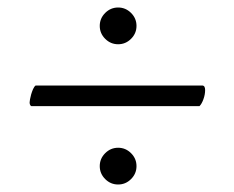

<svg xmlns="http://www.w3.org/2000/svg" viewBox="-20 -491 624 512"><path d="M64 -208Q63 -208 62 -209Q59 -212 59 -218Q59 -220 60 -226Q61 -232 63 -239Q65 -246 68 -253Q71 -260 75 -263H519Q527 -263 527 -251Q527 -239 522.5 -226.5Q518 -214 512 -208ZM246 -422Q246 -442 260.5 -456.5Q275 -471 295 -471Q315 -471 329.5 -456.5Q344 -442 344 -422Q344 -402 329.5 -387.5Q315 -373 295 -373Q275 -373 260.5 -387.5Q246 -402 246 -422ZM246 -48Q246 -68 260.5 -82.5Q275 -97 295 -97Q315 -97 329.5 -82.5Q344 -68 344 -48Q344 -28 329.5 -13.5Q315 1 295 1Q275 1 260.5 -13.5Q246 -28 246 -48Z"/></svg>

Font: Vermiglione
Style: Regular
Weight: 400
Version: Version 1.000